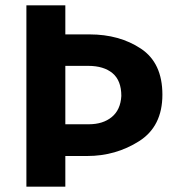

<svg xmlns="http://www.w3.org/2000/svg" viewBox="-20 -700 666 720"><path d="M225 -680V-571H316Q428 -571 508.5 -517.5Q589 -464 589 -345Q589 -226 501.5 -170.5Q414 -115 307 -115H225V0H79V-680ZM311 -453H225V-234H313Q366 -234 399 -261Q432 -288 435 -340Q435 -398 402 -425.5Q369 -453 311 -453Z"/></svg>

Font: Palanquin Dark Medium
Style: Regular
Weight: 500
Designer: Pria Ravichandran
Version: Version 1.001